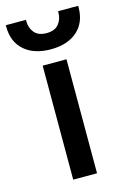

<svg xmlns="http://www.w3.org/2000/svg" viewBox="-150 -749 531 802"><g transform="rotate(-15 115.5 -348.0)"><path d="M64 0V-493H167V0ZM-41 -690V-696H46V-691Q46 -661 63 -640.5Q80 -620 116 -620Q151 -620 168 -640.5Q185 -661 185 -691V-696H272V-690Q272 -624 230 -587Q188 -550 116 -550Q43 -550 1 -587Q-41 -624 -41 -690Z"/></g></svg>

Font: Space Grotesk Frontify Medium
Style: Regular
Weight: 500
Designer: Florian Karsten
Version: Version 2.000